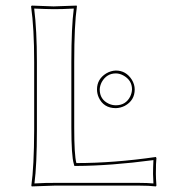

<svg xmlns="http://www.w3.org/2000/svg" viewBox="-20 -668 628 691"><path d="M247.1 -210Q247.1 -109.4 254.9 -81.1Q388.7 -81.1 541 -103L543 -99.1Q541 -83.5 541 -42Q541 -27.3 543 0L541 2.9Q516.6 0 481 0H176.8Q176.8 0 94.2 2.9L92.8 0Q102.5 -68.4 103 -200.2V-444.8Q103 -566.9 91.8 -645L94.2 -647.9Q95.7 -647.9 172.9 -645Q172.9 -645 255.9 -647.9L256.8 -645Q247.1 -578.1 247.1 -444.8ZM397 -278.8Q352.5 -278.8 335 -317.9Q329.1 -331.5 329.1 -346.2Q329.1 -383.3 362.3 -403.8Q378.9 -413.6 397 -414.1Q433.6 -414.1 454.6 -380.9Q464.8 -363.8 464.8 -346.2Q464.8 -306.6 429.2 -287.1Q413.6 -279.3 397 -278.8ZM236.8 -210V-444.8Q236.8 -570.8 245.6 -637.2Q201.2 -634.8 172.9 -635Q144.5 -635.3 103 -637.2Q112.8 -559.1 112.8 -444.8V-200.2Q112.8 -74.7 104 -7.8Q148.9 -10.3 176.8 -9.8H481Q509.8 -9.8 532.2 -7.8Q530.8 -30.8 530.8 -42Q530.8 -64.5 532.2 -91.8Q377.4 -71.3 254.9 -70.8H247.6L245.6 -78.1Q236.8 -107.4 236.8 -210ZM397 -289.1Q432.6 -289.1 448.7 -320.8Q454.6 -333.5 455.1 -346.2Q455.1 -379.9 422.9 -397Q409.7 -403.8 397 -403.8Q363.8 -403.8 346.2 -372.6Q339.4 -359.4 338.9 -346.2Q338.9 -310.1 371.1 -294.9Q383.3 -289.1 397 -289.1Z"/></svg>

Font: Linux Biolinum Outline O
Style: Bold
Weight: 700
Designer: Philipp H. Poll
Foundry: Philipp H. Poll
Version: Version 0.9.2